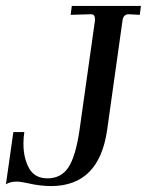

<svg xmlns="http://www.w3.org/2000/svg" viewBox="-28 -617 495 647"><path d="M64 0Q41 -5 28 -5Q6 -5 -8 4L17 -172H54Q51 -154 51 -133Q51 -84 70 -50Q89 -16 132 -16Q178 -16 202.5 -53Q227 -90 240 -179L292 -548V-553Q292 -569 279 -569L210 -567L214 -597H447L443 -567L406 -569Q388 -569 385 -549L333 -179Q306 10 144 10Q106 10 64 0Z"/></svg>

Font: Unna
Style: Italic
Weight: 400
Italic angle: -8.05°
Designer: Jorge de Buen Unna
Foundry: Omnibus-Type
Version: Version 2.008